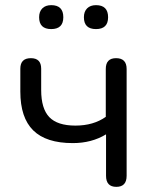

<svg xmlns="http://www.w3.org/2000/svg" viewBox="-20 -719 592 746"><path d="M306 -652Q306 -674 318.5 -686.5Q331 -699 353 -699Q400 -699 400 -652Q400 -606 353 -606Q306 -606 306 -652ZM132 -652Q132 -674 144.5 -686.5Q157 -699 179 -699Q226 -699 226 -652Q226 -606 179 -606Q132 -606 132 -652ZM392 -36V-197Q336 -163 263 -163Q159 -163 109 -212.5Q59 -262 59 -363V-452Q59 -493 100 -493Q140 -493 140 -452V-369Q140 -297 171.5 -264Q203 -231 273 -231Q343 -231 391 -265V-451Q391 -493 431 -493Q472 -493 472 -451V-36Q472 7 432 7Q392 7 392 -36Z"/></svg>

Font: Nunito
Style: Regular
Weight: 400
Designer: Vernon Adams
Foundry: Vernon Adams
Version: Version 3.602